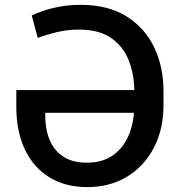

<svg xmlns="http://www.w3.org/2000/svg" viewBox="-20 -757 737 787"><path d="M337.7 9.9Q247.5 9.9 182.4 -30.2Q117.2 -70.3 82 -144.2Q46.9 -218 46.9 -319.6V-387.8H530.5Q529.5 -454.9 506.9 -511.4Q484.4 -567.8 434.8 -601.7Q385.3 -635.7 303.3 -635.7Q254.6 -635.7 209.9 -624.5Q165.1 -613.3 134.6 -601.6L110.1 -693.5Q122.9 -700.3 151.5 -710.6Q180 -720.9 220.7 -729Q261.4 -737.2 310.4 -737.2Q421.9 -737.2 497.5 -690.5Q573.2 -643.8 611.9 -563.2Q650.2 -483.3 650.2 -382.8V-326Q650.2 -227.6 610.8 -151.8Q571.4 -76 501.1 -33Q430.8 9.9 337.7 9.9ZM335.6 -90.2Q396 -90.2 437.3 -116.8Q478.7 -143.5 501.6 -189.8Q524.5 -236.2 529.1 -294.7H165.5V-279.5Q165.8 -225.9 183.8 -182.9Q201.7 -139.9 239.3 -115.1Q277 -90.2 335.6 -90.2Z"/></svg>

Font: Linik Sans Medium
Style: Regular
Weight: 500
Designer: Rasmus Andersson (font), Cristiano Sobral (main changes)
Foundry: rsms
Version: Version 3.018;June 1, 2022;FontCreator 14.0.0.2814 64-bit; t